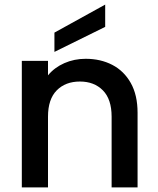

<svg xmlns="http://www.w3.org/2000/svg" viewBox="-20 -816 689 836"><path d="M75 -551H189V-488Q217 -522 260 -541Q303 -560 353 -560Q418 -560 469 -533.5Q520 -507 549.5 -454.5Q579 -402 579 -325V0H466V-308Q466 -384 428 -422.5Q390 -461 328 -461Q265 -461 227 -422.5Q189 -384 189 -308V0H75ZM438 -796V-699L217 -590V-674Z"/></svg>

Font: Poppins Medium
Style: Regular
Weight: 500
Designer: Ninad Kale (Devanagari), Jonny Pinhorn (Latin)
Version: Version 5.002